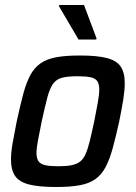

<svg xmlns="http://www.w3.org/2000/svg" viewBox="-20 -740 543 768"><path d="M205 8Q136 8 96.5 -2Q57 -12 40.5 -36Q24 -60 24 -102Q24 -130 30.5 -167.5Q37 -205 47 -255Q61 -319 73 -364Q85 -409 101 -439Q117 -469 142 -486.5Q167 -504 205 -511Q243 -518 299 -518Q368 -518 407 -508Q446 -498 462.5 -474Q479 -450 479 -407Q479 -379 473 -341.5Q467 -304 457 -255Q443 -191 430.5 -146Q418 -101 402 -71Q386 -41 361.5 -23.5Q337 -6 299 1Q261 8 205 8ZM214 -75Q245 -75 265.5 -79Q286 -83 299.5 -93Q313 -103 322 -123Q331 -143 339 -175.5Q347 -208 357 -255Q366 -300 371.5 -331Q377 -362 377 -382Q377 -404 369 -415.5Q361 -427 342 -431Q323 -435 290 -435Q251 -435 228 -429Q205 -423 192 -404.5Q179 -386 169.5 -350.5Q160 -315 147 -255Q138 -210 132 -179Q126 -148 126 -128Q126 -106 134.5 -94.5Q143 -83 162 -79Q181 -75 214 -75ZM294 -582 216 -715 217 -720H316L366 -587L365 -582Z"/></svg>

Font: Saira SemiCondensed Medium
Style: Italic
Weight: 500
Width: 4
Italic angle: -12°
Designer: Hector Gatti with collaboration of the Omnibus-Type team
Foundry: Omnibus-Type
Version: Version 1.101